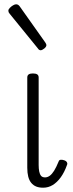

<svg xmlns="http://www.w3.org/2000/svg" viewBox="-20 -857 342 894"><path d="M181 17Q162 17 148.5 11.5Q135 6 125.5 -5.5Q116 -17 111.5 -34.5Q107 -52 107 -76V-496Q107 -506 113.5 -510.5Q120 -515 133 -515Q147 -515 153.5 -510.5Q160 -506 160 -496V-89Q160 -72 162.5 -59Q165 -46 171 -38.5Q177 -31 190 -31Q201 -31 211.5 -38.5Q222 -46 232 -62Q242 -78 253 -105Q255 -112 262 -113Q269 -114 278 -111Q288 -108 291.5 -101.5Q295 -95 292 -89Q280 -55 263 -31.5Q246 -8 225.5 4.5Q205 17 181 17ZM169 -623Q166 -623 162.5 -625Q159 -627 156 -632L25 -793Q21 -798 20 -800.5Q19 -803 19 -808Q19 -813 25.5 -820Q32 -827 40.5 -832Q49 -837 55 -837Q65 -837 72 -827L191 -659Q194 -654 195 -651.5Q196 -649 196 -647Q196 -639 186 -631Q176 -623 169 -623Z"/></svg>

Font: Playwrite FR Moderne ExtraLight
Style: Regular
Weight: 250
Version: Version 1.002